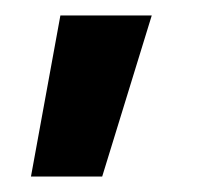

<svg xmlns="http://www.w3.org/2000/svg" viewBox="-20 -147 255 248"><path d="M58 -127 20 81H112L176 -127Z"/></svg>

Font: Alpha Sans Medium
Style: Regular
Weight: 500
Designer: [Spoqa Han Sans Neo] Dong-huui Kim  Younghwa Kang  Yujin Lee  [Noto Sans] Ryoko NISHIZUKA  (kana & ideographs); Paul D. 
Foundry: Spoqa (http://www.spoqa-han-sans.com)
Version: Version 1.100;hotconv 1.0.109;makeotfexe 2.5.65596